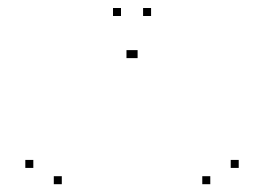

<svg xmlns="http://www.w3.org/2000/svg" viewBox="-20 -795 660 480"><path d="M134.5 -334.5V-354.5H114.5V-334.5ZM316.2 -649.7V-669.7H296.2V-649.7ZM324 -649.7V-669.7H304V-649.7ZM505.7 -334.5V-354.5H485.7V-334.5ZM576.8 -375.2V-395.2H556.8V-375.2ZM357.7 -755V-775H337.7V-755ZM282.5 -755V-775H262.5V-755ZM63.3 -375.2V-395.2H43.3V-375.2Z"/></svg>

Font: Monaspace Neon Dots Var
Style: Regular
Weight: 400
Designer: Riley Cran and the Lettermatic Team
Version: Version 1.100 (Monaspace Neon Dots)